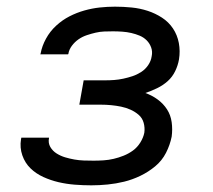

<svg xmlns="http://www.w3.org/2000/svg" viewBox="-20 -548 640 576"><path d="M254 8Q229 8 204 6Q179 4 155.5 -1.5Q132 -7 110 -17Q88 -27 71.5 -43Q55 -59 47 -82Q39 -105 43 -130L44 -135H127V-134Q124 -119 131 -107Q138 -95 150 -87.5Q162 -80 175.5 -76Q189 -72 203 -69.5Q217 -67 231.5 -66.5Q246 -66 261 -66Q276 -66 291 -67Q306 -68 321 -71.5Q336 -75 351 -81Q366 -87 379 -96.5Q392 -106 401 -120.5Q410 -135 413 -150Q415 -165 411 -179.5Q407 -194 396 -203.5Q385 -213 371.5 -219Q358 -225 343.5 -228Q329 -231 313.5 -232.5Q298 -234 282 -234H218L231 -307H295Q309 -307 322.5 -308Q336 -309 350 -312Q364 -315 377.5 -319.5Q391 -324 403.5 -332Q416 -340 424.5 -352.5Q433 -365 435 -379Q438 -393 433.5 -405.5Q429 -418 420 -427Q411 -436 399 -441Q387 -446 374 -449Q361 -452 347 -453Q333 -454 319 -454Q306 -454 293 -453.5Q280 -453 267 -450Q254 -447 240.5 -442.5Q227 -438 215.5 -430Q204 -422 195.5 -410.5Q187 -399 185 -386L184 -385H101L102 -388Q106 -410 118 -432Q130 -454 148.5 -471Q167 -488 188.5 -499Q210 -510 233 -516.5Q256 -523 279 -525.5Q302 -528 325 -528Q350 -528 375 -525.5Q400 -523 423 -515.5Q446 -508 466 -495Q486 -482 499 -462.5Q512 -443 516.5 -419Q521 -395 517 -370Q514 -352 505.5 -334.5Q497 -317 483 -304.5Q469 -292 451.5 -283.5Q434 -275 416 -269Q436 -262 453 -249.5Q470 -237 481 -220Q492 -203 495 -181.5Q498 -160 495 -138Q490 -113 478 -89.5Q466 -66 445.5 -49Q425 -32 401 -20.5Q377 -9 352.5 -3Q328 3 303 5.5Q278 8 254 8Z"/></svg>

Font: Iosevka Aile Oblique
Style: Regular
Weight: 400
Italic angle: -9°
Designer: Belleve Invis
Foundry: Belleve Invis
Version: Version 31.1.0; ttfautohint (v1.8.4)